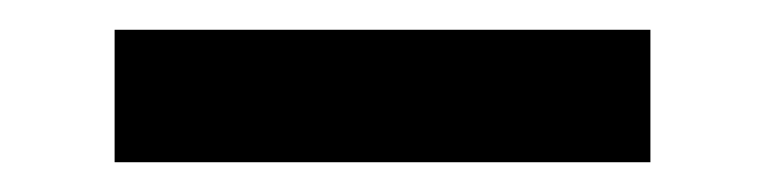

<svg xmlns="http://www.w3.org/2000/svg" viewBox="-20 -355 513 129"><path d="M57 -246V-335H417V-246Z"/></svg>

Font: Rethink Sans Medium
Style: Regular
Weight: 500
Designer: The Rethink Sans project authors (Hans Thiessen). DM Sans designed by Colophon Foundry.
Foundry: Rethink Communications LLC
Version: Version 1.001